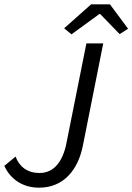

<svg xmlns="http://www.w3.org/2000/svg" viewBox="-22 -857 613 889"><path d="M275 -726 309 -698 438 -792H442L532 -699L571 -724L487 -837H400ZM-2 -89C26 -28 82 12 159 12C273 12 340 -71 362 -184L456 -656H378L286 -196C269 -108 227 -56 161 -56C106 -56 68 -84 50 -132Z"/></svg>

Font: Cambridge Sans Italic
Style: Regular
Weight: 400
Italic angle: -11°
Version: Version 2.000;PS 002.000;hotconv 1.0.88;makeotf.lib2.5.64775